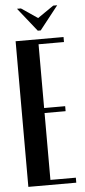

<svg xmlns="http://www.w3.org/2000/svg" viewBox="-58 -886 406 918"><g transform="rotate(-5 144.5 -426.5)"><path d="M270 -699V-675H148V-369H249V-345H148V-24H270V0H40V-699ZM79 -853 157 -800 234 -853H253L164 -740H150L60 -853Z"/></g></svg>

Font: Moniqa Extra Bold Narrow Heading
Style: Regular
Weight: 800
Width: 4
Designer: Rajesh Rajput
Foundry: Rajesh Rajput
Version: Version 1.000;December 15, 2022;FontCreator 14.0.0.2794 32-b